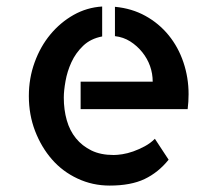

<svg xmlns="http://www.w3.org/2000/svg" viewBox="-20 -577 688 601"><path d="M339.8 -555.7Q392.6 -550.8 435.1 -527.3Q477.5 -503.9 507.8 -466.8Q538.1 -429.7 554.2 -381.8Q570.3 -334 570.3 -282.2Q570.3 -258.8 567.4 -235.4H232.4V-321.3H458Q458 -346.7 449.7 -370.1Q441.4 -393.6 425.3 -413.6Q409.2 -433.6 387.7 -447.3Q366.2 -460.9 339.8 -463.9ZM335.9 -91.8Q346.7 -91.8 362.8 -94.2Q378.9 -96.7 397 -103Q415 -109.4 433.1 -119.1Q451.2 -128.9 464.8 -142.6L507.8 -77.1Q475.6 -37.1 432.6 -16.6Q389.6 3.9 323.2 3.9Q269.5 3.9 222.7 -18.1Q175.8 -40 142.6 -78.1Q109.4 -116.2 89.8 -167Q70.3 -217.8 70.3 -276.4Q70.3 -332 88.4 -381.8Q106.4 -431.6 137.7 -469.2Q168.9 -506.8 210.4 -530.3Q252 -553.7 299.8 -556.6V-462.9Q263.7 -456.1 240.2 -433.6Q216.8 -411.1 203.6 -382.3Q190.4 -353.5 185.1 -323.2Q179.7 -293 179.7 -271.5Q179.7 -233.4 189 -200.7Q198.2 -168 217.8 -144Q237.3 -120.1 266.1 -106Q294.9 -91.8 335.9 -91.8Z"/></svg>

Font: Allerta Stencil
Style: Regular
Weight: 400
Designer: Matt McInerney
Foundry: Matt McInerney
Version: Version 1.02